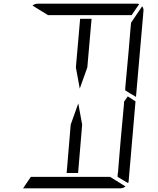

<svg xmlns="http://www.w3.org/2000/svg" viewBox="-20 -1020 856 1040"><path d="M425 -345 403 -83H341L363 -345L404 -460ZM672 -498 714 -471 677 -41Q677 -34 674 -28L617 -62V-70L618 -82L619 -83L623 -134L634 -265L651 -450L652 -469ZM391 -655 414 -918H476L453 -655L412 -540ZM240 -938 156 -990Q169 -1000 184 -1000H452H720Q730 -1000 734 -998L693 -938H663H477H415ZM576 -62 660 -10Q647 0 632 0H364H105L147 -62H153H339H401ZM757 -959 717 -500V-495L683 -515L666 -526L658 -531L659 -550L676 -735L687 -866L690 -897L750 -986Q759 -974 757 -959Z"/></svg>

Font: DSEG14 Modern
Style: Light Italic
Weight: 300
Italic angle: -5°
Designer: Keshikan(Twitter:@keshinomi_88pro)
Version: Version 0.46